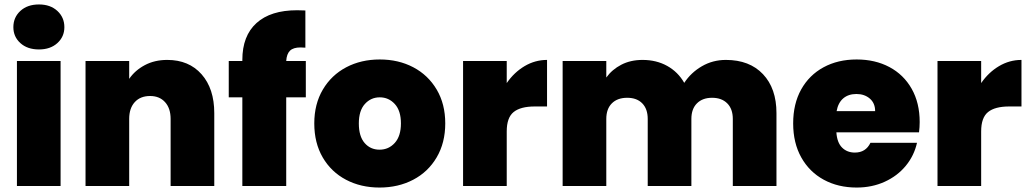

<svg xmlns="http://www.w3.org/2000/svg" viewBox="-20 -835 4620 862"><path d="M155 -613Q103 -613 71.5 -641.5Q40 -670 40 -713Q40 -757 71.5 -786Q103 -815 155 -815Q206 -815 237.5 -786Q269 -757 269 -713Q269 -670 237.5 -641.5Q206 -613 155 -613ZM252 -561V0H56V-561Z M731 -566Q828 -566 885 -501.5Q942 -437 942 -327V0H746V-301Q746 -349 721 -376.5Q696 -404 654 -404Q610 -404 585 -376.5Q560 -349 560 -301V0H364V-561H560V-481Q586 -519 630 -542.5Q674 -566 731 -566Z M1353 -398H1265V0H1068V-398H1007V-561H1068V-566Q1068 -674 1131.5 -731.5Q1195 -789 1314 -789Q1338 -789 1351 -788V-621Q1343 -622 1329 -622Q1297 -622 1282 -607.5Q1267 -593 1265 -561H1353Z M1684 7Q1600 7 1533.5 -28Q1467 -63 1429 -128Q1391 -193 1391 -281Q1391 -368 1429.5 -433Q1468 -498 1534.5 -533Q1601 -568 1685 -568Q1769 -568 1835.5 -533Q1902 -498 1940.5 -433Q1979 -368 1979 -281Q1979 -194 1940.5 -128.5Q1902 -63 1835 -28Q1768 7 1684 7ZM1684 -163Q1725 -163 1752.5 -193.5Q1780 -224 1780 -281Q1780 -338 1752.5 -368Q1725 -398 1685 -398Q1645 -398 1618 -368Q1591 -338 1591 -281Q1591 -223 1617 -193Q1643 -163 1684 -163Z M2255 -462Q2288 -510 2335 -538Q2382 -566 2436 -566V-357H2381Q2317 -357 2286 -332Q2255 -307 2255 -245V0H2059V-561H2255Z M3239 -566Q3345 -566 3405.5 -502Q3466 -438 3466 -327V0H3270V-301Q3270 -346 3245 -371Q3220 -396 3177 -396Q3134 -396 3109 -371Q3084 -346 3084 -301V0H2888V-301Q2888 -346 2863.5 -371Q2839 -396 2796 -396Q2752 -396 2727 -371Q2702 -346 2702 -301V0H2506V-561H2702V-487Q2728 -523 2769.5 -544.5Q2811 -566 2865 -566Q2927 -566 2975.5 -539Q3024 -512 3052 -463Q3082 -509 3131 -537.5Q3180 -566 3239 -566Z M4109 -287Q4109 -264 4106 -241H3735Q3738 -195 3760.5 -172.5Q3783 -150 3818 -150Q3867 -150 3888 -194H4097Q4084 -136 4046.5 -90.5Q4009 -45 3952 -19Q3895 7 3826 7Q3743 7 3678.5 -28Q3614 -63 3577.5 -128Q3541 -193 3541 -281Q3541 -369 3577 -433.5Q3613 -498 3677.5 -533Q3742 -568 3826 -568Q3909 -568 3973 -534Q4037 -500 4073 -436.5Q4109 -373 4109 -287ZM3909 -336Q3909 -372 3885 -392.5Q3861 -413 3825 -413Q3789 -413 3766 -393.5Q3743 -374 3736 -336Z M4385 -462Q4418 -510 4465 -538Q4512 -566 4566 -566V-357H4511Q4447 -357 4416 -332Q4385 -307 4385 -245V0H4189V-561H4385Z"/></svg>

Font: Fz Poppins ExtBd
Style: Regular
Weight: 800
Designer: Ninad Kale (Devanagari), Jonny Pinhorn (Latin)
Foundry: Indian Type Foundry
Version: Vit hóa bi Vntype.Com & FontZin.Com